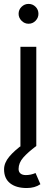

<svg xmlns="http://www.w3.org/2000/svg" viewBox="-28 -736 280 968"><path d="M75 -500H155V0H75ZM65.8 -666.3Q65.8 -687.3 80.8 -701.8Q95.8 -716.3 115.8 -716.3Q136.8 -716.3 151.3 -701.8Q165.8 -687.3 165.8 -666.3Q165.8 -646.3 151.3 -631.3Q136.8 -616.3 115.8 -616.3Q95.8 -616.3 80.8 -631.3Q65.8 -646.3 65.8 -666.3ZM-7.5 118Q-7.5 85 18.9 53.6Q45.3 22.2 90.3 -10L155 0Q113.2 31.2 89.4 58.2Q65.7 85.3 65.7 115.8Q65.7 130.5 75.2 138.6Q84.8 146.7 102 146.7Q127.5 146.7 151.2 136.3L175.7 192.7Q147.8 212 106.8 212Q53.2 212 22.8 187.8Q-7.5 163.7 -7.5 118Z"/></svg>

Font: Oak Sans Light
Style: Regular
Weight: 400
Designer: Erik Kennedy, Walven
Foundry: Erik Kennedy, Walven
Version: Version 1.100;Glyphs 3.1.2 (3151)